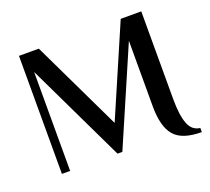

<svg xmlns="http://www.w3.org/2000/svg" viewBox="-120 -812 1102 1009"><g transform="rotate(-20 431.0 -307.5)"><path d="M845 45Q736 45 692.5 -6Q649 -57 649 -170V-537L417 0H390L125 -553V0H79V-660H190L431 -157L648 -660H763V-170Q763 -79 781.5 -31Q800 17 845 22Z"/></g></svg>

Font: El Messiri SemiBold
Style: Regular
Weight: 600
Designer: Mohamed Gaber
Foundry: Kief Type Foundry
Version: Version 2.020; ttfautohint (v1.8.3)